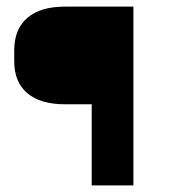

<svg xmlns="http://www.w3.org/2000/svg" viewBox="-20 -560 539 580"><path d="M383 -540V0H257V-245H176Q102 -245 62.5 -278.5Q23 -312 23 -375V-408Q23 -472 62.5 -506Q102 -540 176 -540Z"/></svg>

Font: Pathway Extreme 28pt SemiBold
Style: Regular
Weight: 600
Designer: Eduardo Rodriguez Tunni
Foundry: Eduardo Rodriguez Tunni
Version: Version 1.001;gftools[0.9.26]